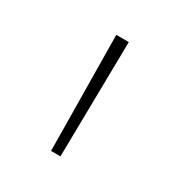

<svg xmlns="http://www.w3.org/2000/svg" viewBox="-79 -850 346 372"><g transform="rotate(30 93.5 -664.0)"><path d="M83 -535H104L108 -793H80Z"/></g></svg>

Font: Noto Sans Kannada Condensed Thin
Style: Regular
Weight: 100
Width: 3
Designer: Jelle Bosma - Monotype Design Team
Foundry: Monotype Imaging Inc.
Version: Version 2.005